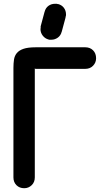

<svg xmlns="http://www.w3.org/2000/svg" viewBox="-20 -985 534 1015"><path d="M216 -924V-923Q221 -943 236 -954Q251 -965 271 -965H277H280Q282 -965 287 -963L286 -964Q306 -959 317.5 -944Q329 -929 329 -908Q329 -905 328.5 -901.5Q328 -898 326 -893L327 -894L306 -816V-817Q301 -797 285.5 -786Q270 -775 252 -775H245H241Q239 -775 237 -776Q218 -781 206 -796.5Q194 -812 194 -831Q194 -833 194.5 -834.5Q195 -836 195 -838V-846ZM431 -621Q456 -621 472 -637.5Q488 -654 488 -677Q488 -703 472 -719Q456 -735 431 -735H169Q128 -735 104.5 -727Q81 -719 69 -704.5Q57 -690 54 -670Q51 -650 51 -626V-47Q51 -22 67 -6Q83 10 108 10Q131 10 147.5 -6Q164 -22 164 -47V-624Q164 -621 169 -621Z"/></svg>

Font: VDS
Style: Bold
Weight: 700
Designer: artmaker
Foundry: artmaker
Version: Version 1.000 2009 initial release